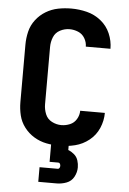

<svg xmlns="http://www.w3.org/2000/svg" viewBox="-62 -788 701 1047"><g transform="rotate(5 288.0 -264.5)"><path d="M286 8Q329 8 371 -2.5Q413 -13 447.5 -40.5Q482 -68 499.5 -108.5Q517 -149 517 -192H382Q382 -168 369 -146Q356 -124 333 -114.5Q310 -105 286 -105Q259 -105 234 -118Q209 -131 198.5 -157Q188 -183 188 -210V-525Q188 -552 198.5 -578Q209 -604 234 -617Q259 -630 286 -630Q310 -630 333 -620.5Q356 -611 369 -589Q382 -567 382 -543H517Q517 -586 499.5 -626.5Q482 -667 447.5 -694.5Q413 -722 371 -732.5Q329 -743 286 -743Q249 -743 213.5 -736Q178 -729 146.5 -710Q115 -691 92.5 -661.5Q70 -632 61.5 -596.5Q53 -561 53 -525V-210Q53 -174 61.5 -138.5Q70 -103 92.5 -73.5Q115 -44 146.5 -25Q178 -6 213.5 1Q249 8 286 8ZM188 214H288Q316 214 342.5 204Q369 194 382.5 169Q396 144 396 117Q396 98 390 79Q384 60 369 47Q354 34 336 27V0H240V100H288Q294 100 297 105.5Q300 111 300 117Q300 123 297 128.5Q294 134 288 134H188Z"/></g></svg>

Font: Iosevka Sparkle Extrabold
Style: Regular
Weight: 800
Designer: Belleve Invis
Foundry: Belleve Invis
Version: Version 4.5.0; ttfautohint (v1.8.3)